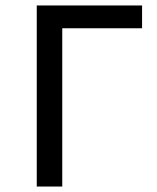

<svg xmlns="http://www.w3.org/2000/svg" viewBox="-20 -680 573 700"><path d="M114 0V-660H498V-577H155L207 -628V0Z"/></svg>

Font: Cairo Play SemiBold
Style: Regular
Weight: 600
Designer: Mohamed Gaber, Accademia di Belle Arti di Urbino
Foundry: Kief Type Foundry, Accademia di Belle Arti di Urbino
Version: Version 3.130;gftools[0.9.24]